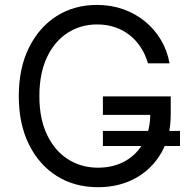

<svg xmlns="http://www.w3.org/2000/svg" viewBox="-20 -758 782 788"><path d="M382.3 10.3Q285.6 10.3 212.6 -35.9Q139.6 -82 98.4 -166Q57.1 -250 57.1 -363.3Q57.1 -477.5 98.4 -561.5Q139.6 -645.5 211.9 -691.7Q284.2 -737.8 377.9 -737.8Q436 -737.8 486.1 -720Q536.1 -702.1 575.4 -669.9Q614.7 -637.7 640.6 -594Q666.5 -550.3 675.8 -498H587.4Q577.1 -533.7 558.3 -562.7Q539.6 -591.8 512.7 -613.3Q485.8 -634.8 452.1 -646.2Q418.5 -657.7 378.4 -657.7Q311 -657.7 257.3 -623Q203.6 -588.4 172.6 -522.5Q141.6 -456.5 141.6 -363.3Q141.6 -271 172.9 -205.3Q204.1 -139.6 258.5 -104.7Q313 -69.8 382.3 -69.8Q445.3 -69.8 493.7 -96.9Q542 -124 569.3 -173.8Q596.7 -223.6 596.7 -291L623 -286.6H402.3V-362.3H680.7V-287.6Q680.7 -197.8 642.1 -130.9Q603.5 -64 536.4 -26.9Q469.2 10.3 382.3 10.3ZM402.3 -158.7V-220.7H718.8V-158.7Z"/></svg>

Font: V-Inter
Style: Regular-375
Weight: 375
Designer: Rasmus Andersson
Foundry: rsms
Version: Version 4.000;git-4146feb